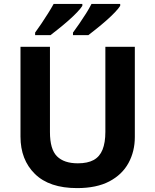

<svg xmlns="http://www.w3.org/2000/svg" viewBox="-20 -954 796 984"><path d="M671 -252Q671 -178 638.5 -118.5Q606 -59 540.5 -24.5Q475 10 375 10Q233 10 159 -62.5Q85 -135 85 -254V-714H236V-277Q236 -189 272 -153Q308 -117 379 -117Q429 -117 460 -134Q491 -151 505.5 -187Q520 -223 520 -278V-714H671ZM596 -924Q588 -911 569 -891Q550 -871 525 -849Q500 -827 475.5 -807.5Q451 -788 433 -774H354V-787Q368 -806 386 -832Q404 -858 421 -885Q438 -912 449 -934H596ZM402 -924Q394 -911 375 -891Q356 -871 331 -849Q306 -827 281.5 -807.5Q257 -788 239 -774H160V-787Q174 -806 191.5 -832Q209 -858 226 -885Q243 -912 255 -934H402Z"/></svg>

Font: Noto Sans Devanagari
Style: Regular
Weight: 400
Designer: Jelle Bosma - Monotype Design Team
Foundry: Monotype Imaging Inc.
Version: Version 2.003